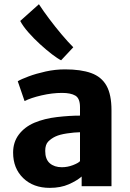

<svg xmlns="http://www.w3.org/2000/svg" viewBox="-20 -902 632 930"><path d="M221 8Q141.5 8 92.5 -39.2Q43.5 -86.5 43.5 -163Q43.5 -213.5 71.2 -250.2Q99 -287 146.5 -307.5Q195.5 -328 256.2 -335Q317 -342 367.5 -342V-383Q367.5 -425.5 345 -438.8Q322.5 -452 280.5 -452Q233 -452 181.2 -440Q129.5 -428 99 -412.5L66 -508.5Q82.5 -518.5 118.8 -532Q155 -545.5 201.5 -555.8Q248 -566 295 -566Q372 -566 421.8 -548Q471.5 -530 495.8 -487Q520 -444 520 -368V0H375.5V-47Q353 -27 313.5 -9.5Q274 8 221 8ZM199 -171Q199 -130.5 221.2 -111.2Q243.5 -92 279.5 -92Q307 -92 333.5 -102.2Q360 -112.5 367.5 -121.5V-261.5Q340 -261 304.8 -255.8Q269.5 -250.5 249 -241Q229.5 -232 214.2 -217Q199 -202 199 -171ZM335 -673 276 -610Q260 -617.5 232.2 -638.8Q204.5 -660 173.8 -688Q143 -716 117 -745.8Q91 -775.5 78 -800.5L168.5 -881.5Q190 -848.5 218.8 -810.2Q247.5 -772 278 -735.8Q308.5 -699.5 335 -673Z"/></svg>

Font: Merriweather Sans
Style: Bold
Weight: 700
Designer: Eben Sorkin
Foundry: Eben Sorkin
Version: Version 1.008; ttfautohint (v1.7.19-72a1) -l 8 -r 50 -G 200 